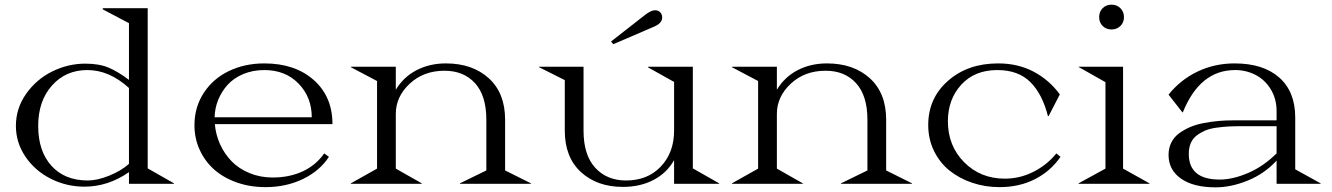

<svg xmlns="http://www.w3.org/2000/svg" viewBox="-20 -785 5689 820"><path d="M530.8 -686 418.9 -745.1V-750H610.8V-65.9L723.1 -2V0H530.8V-49.8Q441.4 12.2 340.8 12.2Q263.2 12.2 195.8 -22.2Q128.4 -56.6 88.1 -116.7Q47.9 -176.8 47.9 -247.1Q47.9 -322.3 91.6 -384.3Q135.3 -446.3 202.9 -479.7Q270.5 -513.2 344.2 -513.2Q404.3 -513.2 445.1 -495.6Q485.8 -478 530.8 -443.8ZM143.1 -247.1Q143.1 -139.6 199.7 -76.9Q256.3 -14.2 355 -14.2Q395.5 -14.2 446.3 -34.7Q497.1 -55.2 530.8 -85V-409.2Q446.8 -485.8 353 -485.8Q260.7 -485.8 201.9 -419.7Q143.1 -353.5 143.1 -247.1Z M810.5 -250Q810.5 -327.6 850.3 -388.4Q890.1 -449.2 957.8 -481.7Q1025.4 -514.2 1108.9 -514.2Q1239.7 -514.2 1319.8 -443.4Q1399.9 -372.6 1399.9 -254.9H897.5Q901.4 -210 919.9 -168.9Q938.5 -127.9 969.2 -96.2Q1000 -64.5 1045.7 -45.7Q1091.3 -26.9 1144.5 -26.9Q1216.3 -26.9 1272.9 -53.2Q1329.6 -79.6 1364.7 -129.9L1384.8 -115.2Q1345.7 -55.2 1273.9 -20.5Q1202.1 14.2 1113.8 14.2Q1046.9 14.2 989.7 -6.3Q932.6 -26.9 893.6 -62Q854.5 -97.2 832.5 -145.8Q810.5 -194.3 810.5 -250ZM896.5 -284.2H1311.5Q1311.5 -369.6 1255.4 -427.7Q1199.2 -485.8 1108.9 -485.8Q1060.1 -485.8 1019.5 -469Q979 -452.1 952.9 -423.6Q926.8 -395 912.1 -359.1Q897.5 -323.2 896.5 -284.2Z M1478.5 -498V-500H1670.4V-401.9Q1703.6 -456.5 1759.3 -485.4Q1814.9 -514.2 1884.3 -514.2Q1997.6 -514.2 2067.4 -450.9Q2137.2 -387.7 2137.2 -273.9V-57.1L2247.6 -2V0H1944.3V-2L2057.1 -57.1V-273.9Q2057.1 -376.5 2008.8 -429.7Q1960.4 -482.9 1878.4 -482.9Q1789.1 -482.9 1729.7 -427.5Q1670.4 -372.1 1670.4 -298.8V-64.9L1781.2 -2V0H1478.5V-2L1590.3 -64.9V-439Z M3051.3 0H2858.9V-101.1Q2828.6 -46.9 2771.7 -16.8Q2714.8 13.2 2640.1 13.2Q2530.3 13.2 2461.2 -50Q2392.1 -113.3 2392.1 -227.1V-442.9L2282.2 -498V-500H2472.2V-227.1Q2472.2 -123 2522 -68.6Q2571.8 -14.2 2653.8 -14.2Q2746.1 -14.2 2802.5 -74Q2858.9 -133.8 2858.9 -227.1V-435.1L2748 -497.1V-500H2939V-65.9L3051.3 -2ZM2589.8 -607.9 2734.9 -721.2Q2760.7 -741.2 2776.9 -741.2Q2792 -741.2 2800 -732.2Q2808.1 -723.1 2808.1 -710.9Q2808.1 -685.5 2772.9 -670.9L2599.1 -596.2Z M3106 -498V-500H3297.9V-401.9Q3331.1 -456.5 3386.7 -485.4Q3442.4 -514.2 3511.7 -514.2Q3625 -514.2 3694.8 -450.9Q3764.6 -387.7 3764.6 -273.9V-57.1L3875 -2V0H3571.8V-2L3684.6 -57.1V-273.9Q3684.6 -376.5 3636.2 -429.7Q3587.9 -482.9 3505.9 -482.9Q3416.5 -482.9 3357.2 -427.5Q3297.9 -372.1 3297.9 -298.8V-64.9L3408.7 -2V0H3106V-2L3217.8 -64.9V-439Z M4455.6 -289.1Q4431.2 -384.8 4379.6 -435.3Q4328.1 -485.8 4239.3 -485.8Q4142.6 -485.8 4085.4 -423.3Q4028.3 -360.8 4028.3 -267.1Q4028.3 -162.1 4097.9 -92Q4167.5 -22 4271.5 -22Q4335.9 -22 4393.8 -51.3Q4451.7 -80.6 4491.7 -129.9L4509.3 -115.2Q4466.8 -53.7 4400.1 -19.8Q4333.5 14.2 4248.5 14.2Q4187.5 14.2 4132.3 -4.4Q4077.1 -22.9 4035.4 -56.4Q3993.7 -89.8 3969 -140.4Q3944.3 -190.9 3944.3 -251Q3944.3 -365.7 4028.8 -439.9Q4113.3 -514.2 4242.7 -514.2Q4328.6 -514.2 4395.5 -478.3Q4462.4 -442.4 4506.3 -381.8L4458.5 -289.1Z M4586.4 -499V-500H4776.4V-64.9L4889.2 -2V0H4586.4V-2L4701.2 -64.9V-434.1ZM4689.2 -674.1Q4674.3 -689 4674.3 -711.9Q4674.3 -734.9 4689.2 -750Q4704.1 -765.1 4727.1 -765.1Q4750 -765.1 4765.1 -750Q4780.3 -734.9 4780.3 -711.9Q4780.3 -689 4765.1 -674.1Q4750 -659.2 4727.1 -659.2Q4704.1 -659.2 4689.2 -674.1Z M5286.1 -246.1Q5252.9 -246.1 5228.5 -244.9Q5204.1 -243.7 5175.5 -239.7Q5147 -235.8 5127.4 -227.5Q5107.9 -219.2 5091.1 -206.5Q5074.2 -193.8 5065.7 -174.1Q5057.1 -154.3 5057.1 -127.9Q5057.1 -18.1 5189 -18.1Q5245.1 -18.1 5310.8 -46.4Q5376.5 -74.7 5432.1 -129.9V-246.1ZM4970.7 -123Q4970.7 -152.3 4982.4 -176Q4994.1 -199.7 5015.4 -215.3Q5036.6 -231 5062.7 -242.2Q5088.9 -253.4 5121.1 -259.5Q5153.3 -265.6 5183.3 -268.3Q5213.4 -271 5246.1 -271H5432.1V-310.1Q5432.1 -363.3 5407 -404.1Q5381.8 -444.8 5341.8 -465.3Q5301.8 -485.8 5254.9 -485.8Q5104.5 -485.8 5031.7 -305.2H5029.8L4970.7 -380.9Q5022 -444.8 5094.7 -479.5Q5167.5 -514.2 5252.9 -514.2Q5375 -514.2 5443.4 -453.9Q5511.7 -393.6 5511.7 -283.2V-62L5620.1 -2V0H5432.1V-99.1Q5380.4 -43 5309.1 -13.9Q5237.8 15.1 5171.9 15.1Q5076.7 15.1 5023.7 -22.2Q4970.7 -59.6 4970.7 -123Z"/></svg>

Font: Messapia
Style: Regular
Weight: 400
Designer: Luca Marsano
Foundry: Collletttivo
Version: Version 1.000;FEAKit 1.0